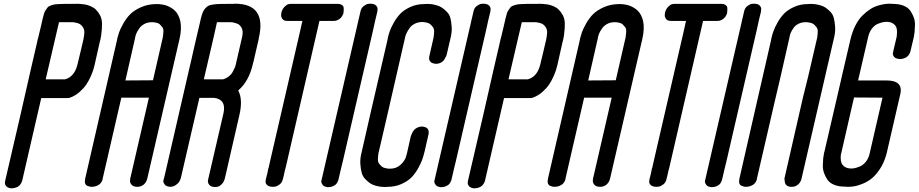

<svg xmlns="http://www.w3.org/2000/svg" viewBox="-20 -815 4967 1038"><path d="M492 -466Q489 -454 485 -440Q481 -426 470.5 -402Q460 -378 446.5 -358Q433 -338 410.5 -318Q388 -298 361 -288Q353 -285 348 -285H203L114 101L113 106L108 127L100 162Q99 163 98.5 166Q98 169 94 176Q90 183 84.5 188.5Q79 194 67.5 198.5Q56 203 42 203Q40 203 37.5 203Q35 203 28 200.5Q21 198 16 194Q11 190 8 182Q5 174 8 162L16 128L19 115L22 102L87 -178L88 -182L148 -446L180 -584Q182 -596 187 -613Q191 -631 198 -659Q198 -661 199 -663L211 -715Q215 -731 218 -741.5Q221 -752 227.5 -761Q234 -770 238 -775.5Q242 -781 253.5 -785Q265 -789 272 -790.5Q279 -792 298 -793Q317 -794 329.5 -794Q342 -794 370 -794Q379 -794 383 -794Q394 -795 411 -794Q425 -793 438.5 -791Q452 -789 469 -782Q486 -775 498 -763.5Q510 -752 520.5 -733Q531 -714 531.5 -687.5Q532 -661 527 -624Q526 -616 524 -608L523 -601V-602L521 -594V-593L520 -591L495 -480Q494 -475 492 -466ZM398 -463 417 -542 431 -602Q435 -622 436 -639Q436 -640 436 -640Q436 -656 428.5 -667.5Q421 -679 413 -684Q405 -689 394 -691.5Q383 -694 378.5 -694.5Q374 -695 371 -695Q369 -695 368 -695H299L227 -386H285H331Q381 -399 398 -463ZM398 -463ZM398 -463Z M807 -381 860 -612Q863 -632 863.5 -646Q864 -660 857 -669Q850 -678 844 -683.5Q838 -689 828 -691.5Q818 -694 813 -694.5Q808 -695 803 -695H801Q778 -695 760.5 -685.5Q743 -676 733 -661.5Q723 -647 718 -636Q713 -625 711 -614L710 -608L658 -380ZM826 -793H830Q836 -793 842.5 -792.5Q849 -792 860.5 -790Q872 -788 882.5 -784Q893 -780 905 -773Q917 -766 926.5 -756.5Q936 -747 943.5 -732.5Q951 -718 955 -700Q959 -682 958 -656.5Q957 -631 950 -602L777 147Q774 162 766.5 172.5Q759 183 750.5 187.5Q742 192 736 193.5Q730 195 725 195H723Q701 195 691.5 184Q682 173 683 162L684 151L785 -287H636L535 151Q535 153 534.5 156Q534 159 530 166.5Q526 174 520 179.5Q514 185 502.5 190Q491 195 476 195H475Q471 195 465.5 194Q460 193 452 189.5Q444 186 440.5 177Q437 168 440 154L442 144L613 -600Q613 -602 614 -607Q618 -623 624 -640.5Q630 -658 646.5 -687.5Q663 -717 684.5 -738.5Q706 -760 743.5 -776.5Q781 -793 826 -793Z M1186 -386Q1203 -391 1216.5 -401.5Q1230 -412 1237.5 -425.5Q1245 -439 1249 -448.5Q1253 -458 1255 -467L1256 -472L1288 -611Q1291 -623 1291 -628Q1291 -630 1291.5 -634Q1292 -638 1292 -640Q1291 -658 1282.5 -670.5Q1274 -683 1261.5 -687.5Q1249 -692 1241.5 -693.5Q1234 -695 1227 -695H1226H1153L1135 -614L1082 -386H1140ZM1238 -794Q1240 -794 1244 -794.5Q1248 -795 1250 -795Q1423 -795 1379 -608L1378 -602V-601V-602V-601L1350 -480Q1349 -476 1347 -469Q1326 -376 1268 -326Q1294 -277 1274 -192L1196 148Q1191 168 1180 179.5Q1169 191 1160.5 193.5Q1152 196 1145 196H1143Q1121 196 1112 185Q1103 174 1104 163L1106 152L1188 -202Q1205 -277 1138 -286H1058L958 146Q955 156 950 165.5Q945 175 931 185Q917 195 899 195Q897 195 894.5 194.5Q892 194 884.5 192Q877 190 873 185.5Q869 181 865 173.5Q861 166 865 154L868 144L943 -182L1007 -460L1010 -472L1007 -460L1010 -472L1031 -565Q1032 -566 1053 -659Q1054 -661 1054 -663L1066 -715Q1071 -735 1076 -747.5Q1081 -760 1089.5 -769.5Q1098 -779 1106 -783.5Q1114 -788 1132 -790.5Q1150 -793 1165.5 -793.5Q1181 -794 1213 -794Z M1806 -794H1808Q1813 -794 1817.5 -793Q1822 -792 1829.5 -787Q1837 -782 1838 -772.5Q1839 -763 1837 -746Q1837 -744 1836 -741Q1835 -738 1831 -730.5Q1827 -723 1821.5 -717.5Q1816 -712 1806.5 -707Q1797 -702 1786 -702H1751H1707L1524 93L1520 107Q1515 132 1509 154Q1505 172 1492 182Q1479 192 1467 194L1456 195Q1433 195 1423.5 185Q1414 175 1416 165L1417 155L1426 119L1430 98L1432 93L1441 53L1603 -649L1612 -690L1613 -694L1615 -702H1593H1579H1532Q1514 -702 1506.5 -713Q1499 -724 1500 -735L1501 -746Q1506 -766 1518 -778Q1530 -790 1538 -792Q1546 -794 1552 -794H1554H1585H1588H1609H1746H1751H1772ZM1588 -794H1609Z M1915 -693 1918 -707 1921 -719 1929 -754Q1933 -772 1946 -782Q1959 -792 1970 -794L1982 -795Q2004 -795 2013.5 -784.5Q2023 -774 2021 -763L2020 -752L2012 -719L2007 -698L2006 -693L1997 -652L1834 54L1824 95L1823 99L1818 121L1810 155Q1810 157 1809 159.5Q1808 162 1804.5 169.5Q1801 177 1795 182.5Q1789 188 1778 192.5Q1767 197 1753 197Q1751 197 1748.5 196.5Q1746 196 1738.5 194Q1731 192 1727 187.5Q1723 183 1719 175.5Q1715 168 1719 156L1727 121Z M2181 10 2200 -75Q2201 -77 2202 -81Q2203 -85 2207.5 -94.5Q2212 -104 2218 -111.5Q2224 -119 2236 -125Q2248 -131 2262 -131Q2264 -131 2267 -130.5Q2270 -130 2277 -128Q2284 -126 2289 -122Q2294 -118 2296.5 -109.5Q2299 -101 2297 -90L2283 -29L2276 2Q2275 6 2273 13Q2269 30 2262.5 48.5Q2256 67 2240.5 95Q2225 123 2205 143.5Q2185 164 2151 179.5Q2117 195 2076 195Q2070 196 2061 196Q2049 196 2037.5 194.5Q2026 193 2009.5 188.5Q1993 184 1980.5 175.5Q1968 167 1954.5 153Q1941 139 1935.5 119Q1930 99 1928 70.5Q1926 42 1936 4L1984 -207L2075 -600Q2076 -605 2077 -612Q2081 -629 2087.5 -647.5Q2094 -666 2109.5 -693.5Q2125 -721 2145 -741.5Q2165 -762 2199 -777.5Q2233 -793 2274 -793Q2280 -794 2289 -794Q2301 -794 2312.5 -792.5Q2324 -791 2340.5 -786.5Q2357 -782 2369.5 -773.5Q2382 -765 2396 -751Q2410 -737 2415 -717Q2420 -697 2422 -668.5Q2424 -640 2414 -602L2396 -524Q2395 -518 2392 -511.5Q2389 -505 2383 -494.5Q2377 -484 2364.5 -477Q2352 -470 2336 -470Q2334 -470 2331 -470.5Q2328 -471 2321 -473Q2314 -475 2309 -479Q2304 -483 2301 -491.5Q2298 -500 2301 -511L2304 -524L2324 -612Q2327 -632 2327 -646Q2327 -660 2319.5 -669.5Q2312 -679 2305.5 -684.5Q2299 -690 2288.5 -692.5Q2278 -695 2273 -695.5Q2268 -696 2264 -696H2263Q2241 -696 2223 -687Q2205 -678 2195.5 -665Q2186 -652 2179.5 -639Q2173 -626 2171 -617L2169 -608L2076 -202L2026 14Q2023 34 2023 48Q2023 62 2031 71.5Q2039 81 2045 86Q2051 91 2061.5 93.5Q2072 96 2077 96.5Q2082 97 2087 97H2088Q2123 97 2146 75.5Q2169 54 2175 32Z M2526 -693 2529 -707 2532 -719 2540 -754Q2544 -772 2557 -782Q2570 -792 2581 -794L2593 -795Q2615 -795 2624.5 -784.5Q2634 -774 2632 -763L2631 -752L2623 -719L2618 -698L2617 -693L2608 -652L2445 54L2435 95L2434 99L2429 121L2421 155Q2421 157 2420 159.5Q2419 162 2415.5 169.5Q2412 177 2406 182.5Q2400 188 2389 192.5Q2378 197 2364 197Q2362 197 2359.5 196.5Q2357 196 2349.5 194Q2342 192 2338 187.5Q2334 183 2330 175.5Q2326 168 2330 156L2338 121Z M2994 -466Q2991 -454 2987 -440Q2983 -426 2972.5 -402Q2962 -378 2948.5 -358Q2935 -338 2912.5 -318Q2890 -298 2863 -288Q2855 -285 2850 -285H2705L2616 101L2615 106L2610 127L2602 162Q2601 163 2600.5 166Q2600 169 2596 176Q2592 183 2586.5 188.5Q2581 194 2569.5 198.5Q2558 203 2544 203Q2542 203 2539.5 203Q2537 203 2530 200.5Q2523 198 2518 194Q2513 190 2510 182Q2507 174 2510 162L2518 128L2521 115L2524 102L2589 -178L2590 -182L2650 -446L2682 -584Q2684 -596 2689 -613Q2693 -631 2700 -659Q2700 -661 2701 -663L2713 -715Q2717 -731 2720 -741.5Q2723 -752 2729.5 -761Q2736 -770 2740 -775.5Q2744 -781 2755.5 -785Q2767 -789 2774 -790.5Q2781 -792 2800 -793Q2819 -794 2831.5 -794Q2844 -794 2872 -794Q2881 -794 2885 -794Q2896 -795 2913 -794Q2927 -793 2940.5 -791Q2954 -789 2971 -782Q2988 -775 3000 -763.5Q3012 -752 3022.5 -733Q3033 -714 3033.5 -687.5Q3034 -661 3029 -624Q3028 -616 3026 -608L3025 -601V-602L3023 -594V-593L3022 -591L2997 -480Q2996 -475 2994 -466ZM2900 -463 2919 -542 2933 -602Q2937 -622 2938 -639Q2938 -640 2938 -640Q2938 -656 2930.5 -667.5Q2923 -679 2915 -684Q2907 -689 2896 -691.5Q2885 -694 2880.5 -694.5Q2876 -695 2873 -695Q2871 -695 2870 -695H2801L2729 -386H2787H2833Q2883 -399 2900 -463ZM2900 -463ZM2900 -463Z M3309 -381 3362 -612Q3365 -632 3365.5 -646Q3366 -660 3359 -669Q3352 -678 3346 -683.5Q3340 -689 3330 -691.5Q3320 -694 3315 -694.5Q3310 -695 3305 -695H3303Q3280 -695 3262.5 -685.5Q3245 -676 3235 -661.5Q3225 -647 3220 -636Q3215 -625 3213 -614L3212 -608L3160 -380ZM3328 -793H3332Q3338 -793 3344.5 -792.5Q3351 -792 3362.5 -790Q3374 -788 3384.5 -784Q3395 -780 3407 -773Q3419 -766 3428.5 -756.5Q3438 -747 3445.5 -732.5Q3453 -718 3457 -700Q3461 -682 3460 -656.5Q3459 -631 3452 -602L3279 147Q3276 162 3268.5 172.5Q3261 183 3252.5 187.5Q3244 192 3238 193.5Q3232 195 3227 195H3225Q3203 195 3193.5 184Q3184 173 3185 162L3186 151L3287 -287H3138L3037 151Q3037 153 3036.5 156Q3036 159 3032 166.5Q3028 174 3022 179.5Q3016 185 3004.5 190Q2993 195 2978 195H2977Q2973 195 2967.5 194Q2962 193 2954 189.5Q2946 186 2942.5 177Q2939 168 2942 154L2944 144L3115 -600Q3115 -602 3116 -607Q3120 -623 3126 -640.5Q3132 -658 3148.5 -687.5Q3165 -717 3186.5 -738.5Q3208 -760 3245.5 -776.5Q3283 -793 3328 -793Z M3880 -794H3882Q3887 -794 3891.5 -793Q3896 -792 3903.5 -787Q3911 -782 3912 -772.5Q3913 -763 3911 -746Q3911 -744 3910 -741Q3909 -738 3905 -730.5Q3901 -723 3895.5 -717.5Q3890 -712 3880.5 -707Q3871 -702 3860 -702H3825H3781L3598 93L3594 107Q3589 132 3583 154Q3579 172 3566 182Q3553 192 3541 194L3530 195Q3507 195 3497.5 185Q3488 175 3490 165L3491 155L3500 119L3504 98L3506 93L3515 53L3677 -649L3686 -690L3687 -694L3689 -702H3667H3653H3606Q3588 -702 3580.5 -713Q3573 -724 3574 -735L3575 -746Q3580 -766 3592 -778Q3604 -790 3612 -792Q3620 -794 3626 -794H3628H3659H3662H3683H3820H3825H3846ZM3662 -794H3683Z M3989 -693 3992 -707 3995 -719 4003 -754Q4007 -772 4020 -782Q4033 -792 4044 -794L4056 -795Q4078 -795 4087.5 -784.5Q4097 -774 4095 -763L4094 -752L4086 -719L4081 -698L4080 -693L4071 -652L3908 54L3898 95L3897 99L3892 121L3884 155Q3884 157 3883 159.5Q3882 162 3878.5 169.5Q3875 177 3869 182.5Q3863 188 3852 192.5Q3841 197 3827 197Q3825 197 3822.5 196.5Q3820 196 3812.5 194Q3805 192 3801 187.5Q3797 183 3793 175.5Q3789 168 3793 156L3801 121Z M4320 -284 4350 -405 4398 -612Q4401 -632 4401 -646Q4401 -660 4393 -669.5Q4385 -679 4379 -684Q4373 -689 4362.5 -691.5Q4352 -694 4347 -694.5Q4342 -695 4337 -695H4335Q4314 -695 4297 -686.5Q4280 -678 4270.5 -664.5Q4261 -651 4256 -640Q4251 -629 4249 -618L4247 -608L4201 -405L4166 -256L4072 151Q4072 153 4071.5 156Q4071 159 4067 166.5Q4063 174 4057 179.5Q4051 185 4039.5 190Q4028 195 4013 195H4012Q4008 195 4002.5 194Q3997 193 3989 189.5Q3981 186 3977.5 177Q3974 168 3977 154L3979 144L4149 -600Q4149 -604 4151 -611Q4155 -628 4161.5 -646.5Q4168 -665 4183.5 -693Q4199 -721 4219 -741.5Q4239 -762 4273 -777.5Q4307 -793 4348 -793Q4354 -794 4363 -794Q4375 -794 4386.5 -792.5Q4398 -791 4414.5 -786.5Q4431 -782 4443.5 -773.5Q4456 -765 4469.5 -751Q4483 -737 4488 -717Q4493 -697 4495 -668.5Q4497 -640 4487 -602L4313 152Q4308 171 4295 182Q4282 193 4271 194L4260 195Q4252 195 4246 193.5Q4240 192 4236 189.5Q4232 187 4229 183.5Q4226 180 4225 176.5Q4224 173 4223 169.5Q4222 166 4222 163Q4222 160 4222 157.5Q4222 155 4221.5 154Q4221 153 4220 154Z M4751 -287 4597 -288 4529 9Q4528 13 4526.5 18.5Q4525 24 4525 39Q4525 54 4529 65.5Q4533 77 4546.5 86.5Q4560 96 4582 96H4583Q4591 96 4601 94Q4611 92 4628.5 85Q4646 78 4661 59.5Q4676 41 4682 13ZM4809 -536Q4811 -546 4812 -550L4826 -609Q4827 -613 4828 -618.5Q4829 -624 4829.5 -639.5Q4830 -655 4826 -666.5Q4822 -678 4808.5 -687.5Q4795 -697 4773 -697H4772Q4764 -697 4753.5 -695Q4743 -693 4725.5 -686Q4708 -679 4693.5 -660Q4679 -641 4673 -613L4623 -397L4619 -380H4747H4769H4771H4773Q4865 -380 4847 -304L4846 -301L4776 3Q4776 5 4775 9Q4774 13 4772.5 16Q4771 19 4771 22H4772V23H4771Q4758 68 4735.5 101Q4713 134 4690.5 151.5Q4668 169 4641 179.5Q4614 190 4596.5 192.5Q4579 195 4563 195L4548 194Q4514 194 4489.5 184Q4465 174 4453 156Q4441 138 4434.5 119Q4428 100 4428.5 77.5Q4429 55 4430.5 40.5Q4432 26 4435 12L4438 1L4529 -392V-393L4578 -603Q4588 -645 4605 -678Q4622 -711 4642.5 -731Q4663 -751 4683.5 -764.5Q4704 -778 4726 -784.5Q4748 -791 4763 -793Q4778 -795 4792 -795L4806 -794Q4841 -794 4865.5 -784Q4890 -774 4902 -756Q4914 -738 4920.5 -719.5Q4927 -701 4926.5 -678.5Q4926 -656 4924.5 -641.5Q4923 -627 4920 -613L4917 -601L4902 -537Q4899 -526 4892.5 -517.5Q4886 -509 4879 -505Q4872 -501 4865 -499Q4858 -497 4853 -496H4849Q4825 -496 4815.5 -506Q4806 -516 4807 -526Z"/></svg>

Font: Soda Fountain
Style: RegularOblique
Weight: 400
Version: Version 1.0